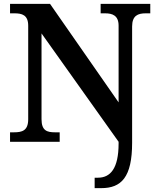

<svg xmlns="http://www.w3.org/2000/svg" viewBox="-20 -734 818 994"><path d="M470 240H504C608 240 664 184 664 5V-597C664 -653 694 -665 734 -665H758V-714H501V-665H524C562 -665 594 -654 594 -601V-204L239 -714H32V-665H55C93 -665 126 -657 126 -601V-117C126 -57 94 -49 52 -49H32V0H289V-49H265C224 -49 195 -57 195 -117V-561L594 0V9C594 139 551 186 487 186H470Z"/></svg>

Font: Noto Serif Lao SemiBold
Style: Regular
Weight: 600
Designer: Monotype Design Team
Foundry: Monotype Imaging Inc.
Version: Version 2.003